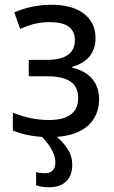

<svg xmlns="http://www.w3.org/2000/svg" viewBox="-20 -567 480 808"><path d="M213 117Q213 68 157 9Q123 7 90.5 0Q58 -7 34 -18V-93Q109 -62 186 -62Q309 -62 309 -155Q309 -201 277 -223.5Q245 -246 177 -246H101V-315H177Q295 -315 295 -398Q295 -474 190 -474Q161 -474 131.5 -468Q102 -462 65 -445L40 -515Q75 -530 114.5 -538.5Q154 -547 196 -547Q284 -547 333 -509.5Q382 -472 382 -406Q382 -361 357 -330Q332 -299 284 -286V-282Q340 -269 368.5 -234.5Q397 -200 397 -150Q397 -81 351 -39Q305 3 219 9Q245 30 264.5 60Q284 90 284 127Q284 171 259 196Q234 221 186 221Q155 221 132 213V157Q146 162 171 162Q190 162 201.5 150.5Q213 139 213 117Z"/></svg>

Font: Noto Sans SemiCondensed
Style: Regular
Weight: 400
Width: 4
Designer: Monotype Design Team
Foundry: Monotype Imaging Inc.
Version: Version 2.013; ttfautohint (v1.8.4.7-5d5b)